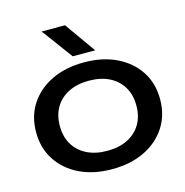

<svg xmlns="http://www.w3.org/2000/svg" viewBox="-117 -909 997 1032"><g transform="rotate(-15 382.0 -392.5)"><path d="M382 14Q279 14 201.5 -23.5Q124 -61 80.5 -128Q37 -195 37 -283Q37 -372 80.5 -438.5Q124 -505 201.5 -542.5Q279 -580 382 -580Q485 -580 562.5 -542.5Q640 -505 683.5 -438.5Q727 -372 727 -283Q727 -195 683.5 -128Q640 -61 562.5 -23.5Q485 14 382 14ZM382 -88Q448 -88 495.5 -112Q543 -136 569 -179.5Q595 -223 595 -283Q595 -343 569 -386.5Q543 -430 495.5 -454Q448 -478 382 -478Q317 -478 269 -454Q221 -430 195 -386.5Q169 -343 169 -283Q169 -223 195 -179.5Q221 -136 269 -112Q317 -88 382 -88ZM336 -799 458 -627H333L206 -799Z"/></g></svg>

Font: Bounded
Style: Regular
Weight: 400
Designer: Vlad Churkin
Version: Version 1.0